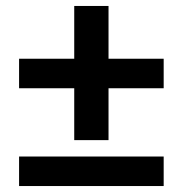

<svg xmlns="http://www.w3.org/2000/svg" viewBox="-20 -624 613 644"><path d="M229 -328H44V-427H229V-604H344V-427H529V-328H344V-154H229ZM44 -99H529V0H44Z"/></svg>

Font: Bai Jamjuree SemiBold
Style: Regular
Weight: 600
Version: Version 1.000; ttfautohint (v1.6)